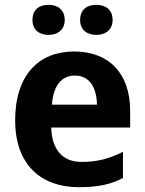

<svg xmlns="http://www.w3.org/2000/svg" viewBox="-20 -768 602 798"><path d="M115 -685C115 -643 144 -623 182 -623C218 -623 249 -643 249 -685C249 -729 218 -748 182 -748C144 -748 115 -729 115 -685ZM313 -685C313 -643 343 -623 380 -623C417 -623 448 -643 448 -685C448 -729 417 -748 380 -748C343 -748 313 -729 313 -685ZM288 -554C142 -554 43 -457 43 -268C43 -81 153 10 307 10C389 10 441 -2 491 -28V-137C435 -109 385 -95 319 -95C239 -95 195 -148 193 -238H521V-307C521 -464 432 -554 288 -554ZM291 -454C353 -454 382 -403 383 -333H196C201 -414 238 -454 291 -454Z"/></svg>

Font: Noto Sans Display
Style: Bold
Weight: 700
Designer: Monotype Design Team
Foundry: Monotype Imaging Inc.
Version: Version 1.900